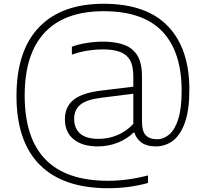

<svg xmlns="http://www.w3.org/2000/svg" viewBox="-20 -769 1092 1019"><path d="M553 230Q314 229.5 190.8 105.5Q67.5 -18.5 67.5 -260Q67.5 -500 187.2 -624.5Q307 -749 529.5 -749Q757 -749 871 -630.2Q985 -511.5 985 -294Q985 -184.5 961.2 -118Q937.5 -51.5 897.2 -21.8Q857 8 807.5 8Q760 8 731.8 -11.8Q703.5 -31.5 693.5 -65H688Q656.5 -33 606.2 -12.5Q556 8 499.5 8Q416.5 8 370.5 -30Q324.5 -68 324.5 -135.5Q324.5 -202 370 -239Q415.5 -276 515.5 -288L687.5 -309V-363.5Q687.5 -421 668.5 -452Q649.5 -483 613 -495Q576.5 -507 525 -507Q491 -507 448.2 -500.8Q405.5 -494.5 361.5 -479V-521Q397.5 -534.5 441.8 -541.2Q486 -548 526.5 -548Q592 -548 638.2 -531.2Q684.5 -514.5 709 -474.5Q733.5 -434.5 733.5 -364V-126Q733.5 -71.5 754 -50.8Q774.5 -30 813 -30Q848.5 -30 878.5 -55.5Q908.5 -81 926.2 -137.5Q944 -194 944 -288Q944 -493.5 842 -601.5Q740 -709.5 529.5 -709.5Q323.5 -709.5 217.2 -596.2Q111 -483 111 -262Q111 190.5 553 190.5Q656.5 190.5 765.5 162V202Q665 230 553 230ZM373.5 -138.5Q373.5 -88.5 405.2 -60.2Q437 -32 504 -32Q554.5 -32 602.5 -51.8Q650.5 -71.5 687.5 -111.5V-271.5L516.5 -250Q441 -241 407.2 -214Q373.5 -187 373.5 -138.5Z"/></svg>

Font: Encode Sans Expanded Expanded ExtraLight
Style: Regular
Weight: 200
Width: 7
Designer: Multiple Designers
Foundry: Impallari Type
Version: Version 3.000; ttfautohint (v1.8.3) -l 8 -r 50 -G 200 -x 14 